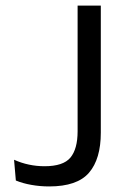

<svg xmlns="http://www.w3.org/2000/svg" viewBox="-20 -659 452 687"><path d="M155.8 8.1Q123.4 8.1 92.6 2.6Q61.7 -2.8 36.7 -13.1L30.3 -87.4Q56.3 -75.7 83.6 -70Q110.9 -64.2 139.3 -64.2Q206.3 -64.2 232 -95.1Q257.7 -126 257.7 -189.3V-639H340.7V-184.4Q340.7 -90 298.5 -41Q256.4 8.1 155.8 8.1Z"/></svg>

Font: Anek Tamil Medium
Style: Regular
Weight: 500
Designer: Aadarsh Rajan (Tamil), Yesha Goshar (Latin)
Foundry: Ek Type
Version: Version 1.003